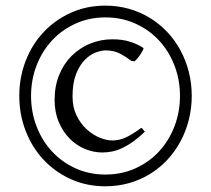

<svg xmlns="http://www.w3.org/2000/svg" viewBox="-20 -650 753 685"><path d="M497.1 -180.2Q475.1 -159.2 455.3 -145Q435.5 -130.9 417 -122.1Q398.4 -113.3 380.6 -109.6Q362.8 -106 345.2 -106Q313.5 -106 283 -118.7Q252.4 -131.3 228.5 -155.5Q204.6 -179.7 189.7 -214.6Q174.8 -249.5 174.8 -293.9Q174.8 -342.8 191.2 -382.8Q207.5 -422.9 235.8 -450.9Q264.2 -479 301.5 -494.4Q338.9 -509.8 380.9 -509.8Q418 -509.8 445.3 -500.7Q472.7 -491.7 491.2 -479Q493.2 -477.5 490 -471.2Q486.8 -464.8 481.7 -457Q476.6 -449.2 470.5 -441.9Q464.4 -434.6 460 -431.2L448.2 -433.1Q430.7 -446.8 408.7 -458.5Q386.7 -470.2 356.9 -470.2Q341.3 -470.2 320.8 -462.4Q300.3 -454.6 282 -435.8Q263.7 -417 251.2 -385.3Q238.8 -353.5 238.8 -306.2Q238.8 -267.1 253.2 -237.8Q267.6 -208.5 289.3 -188.7Q311 -168.9 335.7 -158.9Q360.4 -148.9 380.9 -148.9Q391.6 -148.9 401.9 -150.9Q412.1 -152.8 424.3 -157.7Q436.5 -162.6 450.9 -171.4Q465.3 -180.2 483.9 -193.8Q487.8 -192.4 491.2 -187Q494.6 -181.6 497.1 -180.2ZM622.1 -308.1Q622.1 -365.7 602.3 -416.7Q582.5 -467.8 547.1 -505.9Q511.7 -543.9 462.9 -565.9Q414.1 -587.9 356 -587.9Q298.3 -587.9 249.8 -565.9Q201.2 -543.9 165.8 -505.9Q130.4 -467.8 110.6 -416.7Q90.8 -365.7 90.8 -308.1Q90.8 -250 110.6 -198.7Q130.4 -147.5 165.8 -109.4Q201.2 -71.3 249.8 -49.3Q298.3 -27.3 356 -27.3Q414.1 -27.3 462.9 -49.3Q511.7 -71.3 547.1 -109.4Q582.5 -147.5 602.3 -198.7Q622.1 -250 622.1 -308.1ZM664.1 -308.1Q664.1 -263.7 653.6 -222.4Q643.1 -181.2 623.8 -145.3Q604.5 -109.4 576.9 -79.8Q549.3 -50.3 515.1 -29.3Q481 -8.3 440.7 3.2Q400.4 14.6 356 14.6Q289.1 14.6 232.9 -10.7Q176.8 -36.1 135.7 -79.8Q94.7 -123.5 71.8 -182.4Q48.8 -241.2 48.8 -308.1Q48.8 -374.5 71.8 -433.3Q94.7 -492.2 135.7 -535.6Q176.8 -579.1 232.9 -604.5Q289.1 -629.9 356 -629.9Q400.4 -629.9 440.7 -618.4Q481 -606.9 515.1 -585.9Q549.3 -564.9 576.9 -535.6Q604.5 -506.3 623.8 -470.5Q643.1 -434.6 653.6 -393.6Q664.1 -352.5 664.1 -308.1Z"/></svg>

Font: Gentium Plus
Style: Regular
Weight: 400
Designer: J. Victor Gaultney, Annie Olsen, Iska Routamaa
Foundry: SIL International
Version: Version 1.510